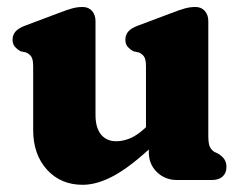

<svg xmlns="http://www.w3.org/2000/svg" viewBox="-20 -510 693 544"><path d="M401.6 -79V-104.6L393.6 -107.7V-321.4Q393.6 -341.8 388.2 -349.6Q382.7 -357.4 373.4 -361.4L358.4 -364.6Q348.1 -370.2 341.6 -377.7Q335.2 -385.2 335.2 -397.4Q335.2 -411.2 343.6 -420.8Q352.1 -430.4 370.4 -437.2L466.2 -473.2Q488.1 -481.7 503 -485.9Q517.9 -490.2 533.6 -490.2Q550.6 -490.2 560.4 -479Q570.2 -467.8 570.2 -450.2V-125.8Q570.2 -102.9 574.7 -93.8Q579.3 -84.7 587.2 -79.8L597.8 -74.8Q609.3 -68 615.4 -59Q621.6 -50 621.6 -36.8Q621.6 -19.7 610.7 -9.8Q599.9 0 580.6 0H480.8Q448.1 0 424.8 -22.2Q401.6 -44.5 401.6 -79ZM74 -141.6V-321.4Q74 -341.8 68.6 -349.6Q63.1 -357.4 53.8 -361.4L38.8 -364.6Q28.5 -370.2 22.1 -377.7Q15.6 -385.2 15.6 -397.4Q15.6 -411.2 24.1 -420.8Q32.5 -430.4 50.8 -437.2L146.6 -473.2Q168.5 -481.7 183.4 -485.9Q198.3 -490.2 214 -490.2Q231 -490.2 240.8 -479Q250.6 -467.8 250.6 -450.2V-184.4Q250.6 -147.8 266.3 -128.8Q282 -109.8 309.4 -109.8Q327.9 -109.8 347.4 -117.6Q367 -125.5 388.2 -144.6L407.2 -162.2L441 -123.4L416.6 -100.4Q352.5 -39.6 304.3 -13Q256 13.6 214.2 13.6Q152 13.6 113 -29.4Q74 -72.5 74 -141.6Z"/></svg>

Font: Fraunces SuperSoft 9pt
Style: Regular
Weight: 900
Version: Version 1.000;[b76b70a41]